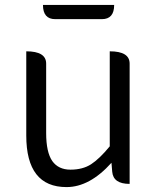

<svg xmlns="http://www.w3.org/2000/svg" viewBox="-20 -749 642 782"><path d="M251 13Q87 13 87 -197V-540Q168 -540 168 -490V-207Q168 -129 193 -93Q218 -58 267 -58Q317 -58 351 -80Q385 -102 427 -153V-540Q508 -540 508 -490V0Q441 0 437 -50L434 -86Q345 13 251 13ZM205 -671Q155 -671 155 -729H445Q445 -671 395 -671Z"/></svg>

Font: Swei Half Moon CJK TC
Style: DemiLight
Weight: 350
Version: Version 2.125